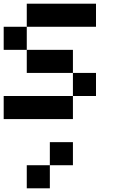

<svg xmlns="http://www.w3.org/2000/svg" viewBox="-20 -645 665 1040"><path d="M0 0V-125H375V0ZM0 -375V-500H125V-375ZM125 -250V-375H375V-250ZM125 250H250V375H125ZM125 -500V-625H500V-500ZM250 250V125H375V250ZM375 -250H500V-125H375Z"/></svg>

Font: Galmuri7 Regular
Style: Regular
Weight: 400
Designer: Lee Minseo (quiple)
Version: Version 2.399;hotconv 1.1.1;makeotfexe 2.6.0 DEVELOPMENT